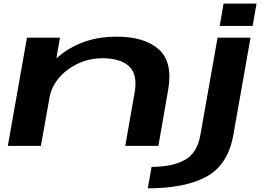

<svg xmlns="http://www.w3.org/2000/svg" viewBox="-20 -790 1450 1040"><path d="M22.5 0 126 -586H305L285.5 -474.5Q297 -484 309 -493.5Q434 -591.5 611.5 -591.5Q763 -591.5 840.2 -522.5Q917.5 -453.5 890.5 -301L838 0H658.5L709 -287.5Q726.5 -386 679.8 -430.2Q633 -474.5 534.5 -474.5Q430.5 -474.5 347 -412.5Q270.5 -355.5 250 -271.5L201.5 0ZM780.5 230 801 114Q912.5 114 980.2 77Q1048 40 1065.5 -59.5L1158.5 -586H1337L1244.5 -62Q1215.5 103 1099 166.5Q982.5 230 780.5 230ZM1191 -770.5H1369.5L1348.5 -649.5H1170Z"/></svg>

Font: Anybody UltraExpanded SemiBold
Style: Italic
Weight: 600
Width: 9
Italic angle: -10°
Designer: Tyler Finck
Foundry: Etcetera Type Company
Version: Version 1.010; ttfautohint (v1.8.3) -l 8 -r 50 -G 200 -x 14 